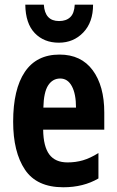

<svg xmlns="http://www.w3.org/2000/svg" viewBox="-20 -789 497 819"><path d="M233.9 -556.2Q326.2 -556.2 375.5 -489.3Q424.8 -422.4 424.8 -309.1V-235.8H164.1Q165 -164.1 190.4 -130.1Q215.8 -96.2 268.1 -96.2Q302.7 -96.2 333.7 -105.2Q364.7 -114.3 399.9 -136.2V-27.8Q335.9 9.8 250 9.8Q136.7 9.8 86.4 -65.4Q36.1 -140.6 36.1 -270Q36.1 -408.2 85.9 -482.2Q135.7 -556.2 233.9 -556.2ZM236.8 -454.1Q204.6 -454.1 185.5 -425Q166.5 -396 165 -330.1H304.2Q304.2 -388.2 286.6 -421.1Q269 -454.1 236.8 -454.1ZM377 -769Q377 -693.8 335.2 -650.4Q293.5 -606.9 231 -606.9Q167.5 -606.9 128.2 -647.9Q88.9 -689 87.9 -769H167Q171.4 -699.2 231.9 -699.2Q262.2 -699.2 279.5 -715.6Q296.9 -731.9 298.8 -769Z"/></svg>

Font: Open Sans Condensed
Style: Bold
Weight: 700
Width: 3
Designer: Monotype Design Team
Foundry: Monotype Imaging Inc.
Version: Version 3.003; ttfautohint (v1.8.4)